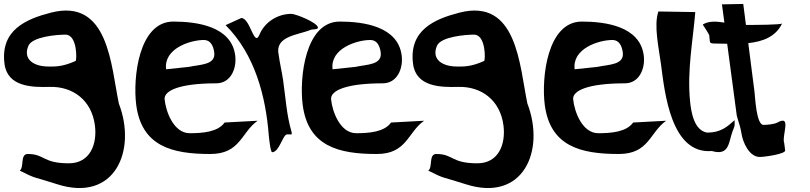

<svg xmlns="http://www.w3.org/2000/svg" viewBox="-47 -778 4092 970"><path d="M283.9 -603C344.5 -603 341.5 -473 334.9 -470C265 -438.3 225.5 -442 196.5 -442C127.4 -442 67.1 -475.7 96.2 -546C116 -594 245.1 -603 283.9 -603ZM52.7 84C138.9 128.1 119.9 113.1 239.4 152C532.3 247.4 645.1 -16.4 553.4 -255C513.2 -446.8 502.3 -789.5 209.7 -714C86.1 -682.1 -46.2 -626.9 -24.3 -456C-9.8 -338.1 117.4 -336.6 203.6 -339C320.8 -342.3 416.2 -272.1 432.6 -144C444.8 -48.5 407.1 47 301 47C166.5 47 181.1 0 93 0C53.6 0 75.9 68 52.7 84Z M792.2 -428C778.8 -533.2 914.8 -576 983.3 -576C1017.4 -576 1030.4 -545.3 1035 -516C1045.6 -449 966.1 -453 906.7 -440ZM1045.3 -357C1118.9 -357 1149.8 -431.9 1141.3 -498C1122.4 -645.3 947.5 -669 828.4 -669C654.1 -669 623.7 -385.7 641.1 -249C668.1 -38.7 822.6 0 1015 0C1168 0 1171 -109.2 1254.5 -168L1087.7 -159C1053.6 -110.7 975.2 -105 911.6 -105C830.6 -105 790.8 -213.9 784.7 -276C780.2 -321.5 863.8 -357 1045.3 -357Z M1092.7 -651C1240.7 -503.5 1295.5 -291.5 1310.7 -96C1311.7 -83.5 1319.5 -9 1327.8 -9C1364.4 -9 1381.7 -99 1403.3 -99H1424.3C1429.6 -99 1425.7 -111.5 1425.4 -114C1400.5 -198.9 1395.9 -286 1383.4 -372C1377.3 -414.1 1365.8 -462.6 1360.9 -501C1339.4 -596.7 1460 -600.8 1521.8 -627C1531.4 -631.1 1560.7 -627.4 1559.3 -639C1556 -664.4 1447.1 -708 1424.4 -708C1353.2 -707.5 1289.3 -664.9 1263.9 -603C1236.4 -536.2 1217.9 -687 1172.1 -687Z M1633.2 -428C1619.8 -533.2 1755.8 -576 1824.3 -576C1858.4 -576 1871.4 -545.3 1876 -516C1886.6 -449 1807.1 -453 1747.7 -440ZM1886.3 -357C1959.9 -357 1990.8 -431.9 1982.3 -498C1963.4 -645.3 1788.5 -669 1669.4 -669C1495.1 -669 1464.7 -385.7 1482.1 -249C1509.1 -38.7 1663.6 0 1856 0C2009 0 2012 -109.2 2095.5 -168L1928.7 -159C1894.6 -110.7 1816.2 -105 1752.6 -105C1671.6 -105 1631.8 -213.9 1625.7 -276C1621.2 -321.5 1704.8 -357 1886.3 -357Z M2347.9 -603C2408.5 -603 2405.5 -473 2398.9 -470C2329 -438.3 2289.5 -442 2260.5 -442C2191.4 -442 2131.1 -475.7 2160.2 -546C2180 -594 2309.1 -603 2347.9 -603ZM2116.7 84C2202.9 128.1 2183.9 113.1 2303.4 152C2596.3 247.4 2709.1 -16.4 2617.4 -255C2577.2 -446.8 2566.3 -789.5 2273.7 -714C2150.1 -682.1 2017.8 -626.9 2039.7 -456C2054.2 -338.1 2181.4 -336.6 2267.6 -339C2384.8 -342.3 2480.2 -272.1 2496.6 -144C2508.8 -48.5 2471.1 47 2365 47C2230.5 47 2245.1 0 2157 0C2117.6 0 2139.9 68 2116.7 84Z M2856.2 -428C2842.8 -533.2 2978.8 -576 3047.3 -576C3081.4 -576 3094.4 -545.3 3099 -516C3109.6 -449 3030.1 -453 2970.7 -440ZM3109.3 -357C3182.9 -357 3213.8 -431.9 3205.3 -498C3186.4 -645.3 3011.5 -669 2892.4 -669C2718.1 -669 2687.7 -385.7 2705.1 -249C2732.1 -38.7 2886.6 0 3079 0C3232 0 3235 -109.2 3318.5 -168L3151.7 -159C3117.6 -110.7 3039.2 -105 2975.6 -105C2894.6 -105 2854.8 -213.9 2848.7 -276C2844.2 -321.5 2927.8 -357 3109.3 -357Z M3525.5 -108C3459.1 -119.2 3444.6 -212.2 3439.2 -267C3423.7 -422.3 3454.1 -573.9 3465.6 -717L3279.2 -720C3255.1 -649.6 3281.2 -537.4 3292.4 -453C3311.2 -310.1 3342.6 1.9 3549.4 -15C3638.2 10.9 3633.6 -59.3 3653.7 -114C3655.3 -118.3 3665.3 -141 3664.5 -147C3663.5 -154.7 3665.2 -165.3 3664.4 -171C3627.8 -138.6 3595.5 -108 3525.5 -108Z M3600.3 -756 3612.6 -663.8C3572.8 -670.1 3534.1 -673.2 3503.3 -654C3503.3 -654 3535.6 -605.1 3536.2 -600C3541.2 -561.4 3532.8 -558.3 3567.6 -558C3586.7 -557.8 3606.6 -557.3 3626.8 -557L3675.1 -195C3682.4 -164.5 3694.1 -137.8 3698.2 -108C3705.1 -58.4 3738.1 15 3791.9 15C3815.9 15 3922 -0.2 3919.7 -18L3915.1 -54C3900.8 -92.4 3955.3 -200.8 3880.7 -159C3865.4 -150.5 3829.8 -147 3810.2 -147C3773.8 -147 3768.2 -287.6 3764.7 -315L3733.3 -560.2C3806.3 -567.9 3871.8 -591.7 3904.2 -659.3C3897 -652.7 3770.4 -652 3721.6 -652L3708 -758ZM3904.2 -659.3C3904.4 -659.5 3904.5 -659.8 3904.6 -660C3904.6 -659.8 3904.5 -659.5 3904.2 -659.3Z"/></svg>

Font: Rocketfuel
Style: Regular
Weight: 400
Designer: Mew Too
Foundry: Cannot Into Space Fonts.
Version: Version 0.27